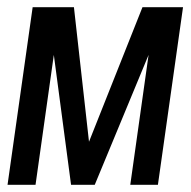

<svg xmlns="http://www.w3.org/2000/svg" viewBox="-20 -515 531 535"><path d="M1 0 71 -495H186L228 -120L377 -495H490L420 0H343L394 -362L244 0H178L130 -362L79 0Z"/></svg>

Font: Alumni Sans SemiBold
Style: Italic
Weight: 600
Italic angle: -8°
Version: Version 1.016